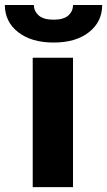

<svg xmlns="http://www.w3.org/2000/svg" viewBox="-54 -764 437 784"><path d="M244.1 -528.3V0H79.6V-528.3ZM-34.2 -743.7H84.5Q84.5 -718.3 104.2 -700.9Q124 -683.6 165 -683.6Q205.6 -683.6 224.9 -700.7Q244.1 -717.8 244.1 -743.7H363.3Q363.3 -675.3 309.6 -632.8Q255.9 -590.3 165 -590.3Q74.2 -590.3 20 -632.8Q-34.2 -675.3 -34.2 -743.7Z"/></svg>

Font: Bert Sans Black
Style: Regular
Weight: 900
Designer: Christian Robertson, Adam Twardoch, & Cristiano Sobral
Foundry: Google
Version: Version 12.135;January 10, 2020;FontCreator 12.0.0.2547 64-b